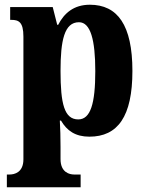

<svg xmlns="http://www.w3.org/2000/svg" viewBox="-20 -566 619 812"><path d="M9 226H321V172H293C275 172 236 164 236 107V55C236 14 235 -23 233 -56H238C263 -13 299 12 358 12C478 12 540 -73 540 -266C540 -460 477 -546 360 -546C292 -546 251 -510 226 -461H222L203 -536H23V-482H28C59 -482 79 -473 79 -411V108C79 164 40 172 21 172H9ZM311 -61C252 -61 236 -127 236 -266C236 -395 252 -472 314 -472C363 -472 383 -397 383 -265C383 -128 363 -61 311 -61Z"/></svg>

Font: Noto Serif Sinhala Condensed ExtraBold
Style: Regular
Weight: 800
Width: 3
Designer: Jelle Bosma - Monotype Design Team
Foundry: Monotype Imaging Inc.
Version: Version 2.007